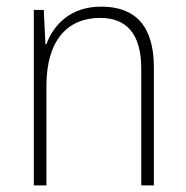

<svg xmlns="http://www.w3.org/2000/svg" viewBox="-20 -559 562 579"><path d="M285 -539C193 -539 142 -485 120 -426H117L112 -529H82V0H120V-300C120 -438 184 -505 282 -505C361 -505 406 -458 406 -351V0H444V-356C444 -482 387 -539 285 -539Z"/></svg>

Font: Noto Sans Malayalam SemiCondensed ExtraLight
Style: Regular
Weight: 200
Width: 4
Designer: Jelle Bosma - Monotype Design Team
Foundry: Monotype Imaging Inc.
Version: Version 2.104